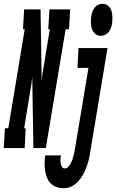

<svg xmlns="http://www.w3.org/2000/svg" viewBox="-73 -785 616 1018"><path d="M-53 0 -47 -105H-29L58 -630H49L55 -735H142L148 -358Q150 -379 153 -399.5Q156 -420 160 -441L191 -630H183L189 -735H299L293 -630H275L170 0H104L98 -377Q96 -356 93 -335.5Q90 -315 86 -294L55 -105H63L58 0ZM461 -595Q444 -595 431.5 -606Q419 -617 414 -632.5Q409 -648 409 -665.5Q409 -683 411 -701Q413 -712 417 -723.5Q421 -735 429 -745Q437 -755 448 -760Q459 -765 471 -765Q488 -765 500.5 -754Q513 -743 518 -727.5Q523 -712 523 -694.5Q523 -677 521 -659Q519 -648 515 -636.5Q511 -625 503 -615Q495 -605 484 -600Q473 -595 461 -595ZM265 213Q245 213 226.5 206.5Q208 200 195 186.5Q182 173 175.5 155.5Q169 138 166 118.5Q163 99 163.5 79Q164 59 167 39H250Q248 50 247.5 60Q247 70 248.5 80Q250 90 255 99Q260 108 271 108Q281 108 289 99.5Q297 91 302 81.5Q307 72 310.5 62Q314 52 316.5 42Q319 32 321.5 21.5Q324 11 325 1L396 -425H338L343 -530H497L406 18Q403 39 398 60Q393 81 385.5 101Q378 121 367.5 140.5Q357 160 341.5 177Q326 194 306 203.5Q286 213 265 213Z"/></svg>

Font: Iosevka Slab Extrabold Oblique
Style: Regular
Weight: 800
Italic angle: -9°
Monospace: yes
Designer: Belleve Invis
Foundry: Belleve Invis
Version: Version 11.1.1; ttfautohint (v1.8.3)